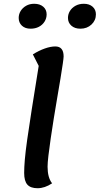

<svg xmlns="http://www.w3.org/2000/svg" viewBox="-20 -972 528 1017"><path d="M179 25Q142 25 125 6Q108 -13 108 -56Q108 -85 111.5 -126.5Q115 -168 124 -232Q133 -296 148 -391.5Q163 -487 185 -623L154 -684Q186 -704 217 -715Q248 -726 273 -726Q317 -726 317 -673Q317 -665 312.5 -634Q308 -603 300.5 -557Q293 -511 283.5 -456.5Q274 -402 265 -345.5Q256 -289 248.5 -238Q241 -187 236.5 -148Q232 -109 232 -89Q232 -60 238 -38Q244 -16 256 -1Q217 25 179 25ZM406 -820Q376 -820 358 -836Q340 -852 340 -877Q340 -897 350.5 -914Q361 -931 380 -941.5Q399 -952 424 -952Q453 -952 470.5 -936.5Q488 -921 488 -896Q488 -864 464.5 -842Q441 -820 406 -820ZM142 -820Q113 -820 96 -836Q79 -852 79 -877Q79 -897 89.5 -914Q100 -931 118.5 -941.5Q137 -952 161 -952Q191 -952 209 -936.5Q227 -921 227 -896Q227 -875 216 -857.5Q205 -840 186 -830Q167 -820 142 -820Z"/></svg>

Font: Lemonada
Style: Regular
Weight: 400
Designer: Mohamed Gaber (Arabic), Eduardo Tunni (Latin)
Foundry: Kief Type Foundry
Version: Version 4.005